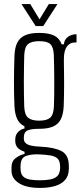

<svg xmlns="http://www.w3.org/2000/svg" viewBox="-20 -768 398 942"><path d="M176 154Q110 154 73.8 131.2Q37.5 108.5 36.5 71.5Q36.5 66.5 36.5 61.8Q36.5 57 36.5 52Q36.5 22.5 58 6.8Q79.5 -9 100.5 -12.5V-23.5Q76 -32 65.8 -44.2Q55.5 -56.5 55 -73.5Q55 -75.5 54.8 -79.5Q54.5 -83.5 55 -87Q55.5 -106.5 69 -120.5Q82.5 -134.5 100 -137.5V-148.5Q75.5 -160.5 64.2 -184.5Q53 -208.5 51 -246.5Q49.5 -278 49 -307.8Q48.5 -337.5 48.5 -367.2Q48.5 -397 49.2 -428.5Q50 -460 51 -495Q52.5 -535 65.2 -559.5Q78 -584 104 -595.2Q130 -606.5 172 -606.5Q219 -606.5 245.5 -593.5Q272 -580.5 282.5 -550.5H293.5Q295 -573 312.5 -586.5Q330 -600 355.5 -600V-559.5H346.5Q322.5 -559.5 308 -539.2Q293.5 -519 293.5 -479.5V-455.5Q294 -432.5 294.2 -406.8Q294.5 -381 294.5 -354Q294.5 -327 294 -299.5Q293.5 -272 292.5 -246Q290.5 -206.5 278 -182.2Q265.5 -158 240 -147Q214.5 -136 172 -136Q138 -136.5 117.5 -129Q97 -121.5 97 -94V-87.5Q97 -74 106 -65.8Q115 -57.5 132.8 -53.5Q150.5 -49.5 177 -48.5Q245 -45.5 280.8 -27.2Q316.5 -9 317.5 41.5Q318 47 318 52.5Q318 58 317.5 63Q317 94.5 299.5 114.8Q282 135 250.5 144.5Q219 154 176 154ZM175.5 116.5Q205.5 116.5 227 112.2Q248.5 108 260.8 96.2Q273 84.5 274.5 61.5Q275 56.5 275 51.8Q275 47 274.5 42Q273 19 260.8 8.5Q248.5 -2 226.5 -5.5Q204.5 -9 175 -10.5Q134.5 -12.5 108 -3Q81.5 6.5 81 43.5Q80.5 49.5 80.5 53.5Q80.5 57.5 81 62.5Q81.5 85.5 93.2 97.2Q105 109 126.2 112.8Q147.5 116.5 175.5 116.5ZM172 -176Q209 -176 225.8 -190.2Q242.5 -204.5 244.5 -245Q245.5 -269.5 246 -302.8Q246.5 -336 246.2 -372.2Q246 -408.5 245.5 -442Q245 -475.5 244 -500Q242 -537 227 -551.5Q212 -566 172.5 -566Q133.5 -566 117 -551Q100.5 -536 99 -497Q98.5 -476 97.8 -442.8Q97 -409.5 97 -372Q97 -334.5 97.5 -300.2Q98 -266 99 -244Q100.5 -205 117.8 -190.5Q135 -176 172 -176ZM155 -640 85.5 -748H128.5L174 -673L219.5 -748H262L192 -640Z"/></svg>

Font: Big Shoulders Text Thin ExtraLight
Style: Regular
Weight: 250
Version: Version 2.002